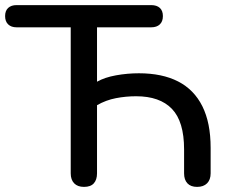

<svg xmlns="http://www.w3.org/2000/svg" viewBox="-23 -725 899 752"><path d="M306 7Q281 7 267.5 -7Q254 -21 254 -46V-618H42Q21 -618 9 -629.5Q-3 -641 -3 -662Q-3 -683 9 -694Q21 -705 42 -705H569Q591 -705 603 -694Q615 -683 615 -662Q615 -641 603 -629.5Q591 -618 569 -618H357V-405Q387 -422 431.5 -430Q476 -438 521 -438Q612 -438 674.5 -406Q737 -374 769.5 -309Q802 -244 802 -146V-46Q802 -21 788 -7Q774 7 749 7Q724 7 711 -7Q698 -21 698 -46V-140Q698 -249 650.5 -298.5Q603 -348 510 -348Q470 -348 431 -340.5Q392 -333 357 -313V-46Q357 -21 344.5 -7Q332 7 306 7Z"/></svg>

Font: Nunito SemiBold
Style: Regular
Weight: 600
Designer: Vernon Adams
Foundry: Vernon Adams
Version: Version 3.602